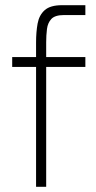

<svg xmlns="http://www.w3.org/2000/svg" viewBox="-20 -720 371 740"><path d="M27 -500H119V-556Q119 -597 125 -629.5Q131 -662 152.5 -681Q174 -700 219 -700H309V-662H227Q192 -662 178 -647Q164 -632 161 -608Q158 -584 158 -557V-500H309V-462H158V0H119V-462H27Z"/></svg>

Font: Haskoy ExtraLight
Style: Regular
Weight: 200
Designer: Ertekin Erdin
Foundry: Ertekin Erdin
Version: Version 2.000; ttfautohint (v1.8.4.7-5d5b)